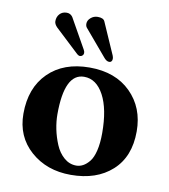

<svg xmlns="http://www.w3.org/2000/svg" viewBox="-77 -723 705 799"><g transform="rotate(10 275.5 -323.5)"><path d="M259.8 -401.9Q176.8 -401.9 176.8 -229Q176.8 -199.2 183.3 -166.7Q189.9 -134.3 202.9 -103.3Q215.8 -72.3 238.8 -52.2Q261.7 -32.2 291 -32.2Q305.7 -32.2 319.3 -39.6Q333 -46.9 345.9 -62.7Q358.9 -78.6 366.5 -109.9Q374 -141.1 374 -184.1Q374 -285.6 342.8 -343.8Q311.5 -401.9 259.8 -401.9ZM37.1 -207Q37.1 -316.4 101.6 -380.1Q166 -443.8 275.9 -443.8Q385.3 -443.8 449.7 -379.9Q514.2 -315.9 514.2 -215.8Q514.2 -108.4 448.7 -49.3Q383.3 9.8 274.9 9.8Q172.9 9.8 105 -50.3Q37.1 -110.4 37.1 -207ZM101.1 -608.9Q101.1 -627.4 112.3 -639.6Q123.5 -651.9 142.1 -651.9Q146 -651.9 149.4 -651.1Q152.8 -650.4 155.5 -648.9Q158.2 -647.5 160.4 -645.8Q162.6 -644 164.3 -642.1Q166 -640.1 167 -638.7Q168 -637.2 168.9 -635.7L169.9 -633.8L237.8 -513.2Q242.2 -505.9 242.2 -499Q242.2 -492.7 237.5 -488.3Q232.9 -483.9 227.1 -483.9Q220.2 -483.9 211.9 -492.2L113.8 -584Q101.1 -596.7 101.1 -608.9ZM230 -621.1Q230 -635.3 242.7 -646.2Q255.4 -657.2 272 -657.2Q295.9 -657.2 301.8 -644L360.8 -509.8Q363.8 -502.4 363.8 -496.1Q363.8 -489.3 360.4 -485.1Q356.9 -481 351.1 -481Q338.9 -481 327.1 -496.1L234.9 -605Q230 -611.3 230 -621.1Z"/></g></svg>

Font: Common Serif
Style: Bold
Weight: 700
Designer: Philipp H. Poll, Khaled Hosny
Foundry: Stefan Peev, Context Ltd.
Version: Version 1.026